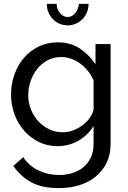

<svg xmlns="http://www.w3.org/2000/svg" viewBox="-20 -750 663 993"><path d="M278 6Q225 6 180.5 -16Q136 -38 104 -75Q72 -112 54.5 -160Q37 -208 37 -260Q37 -315 54.5 -364.5Q72 -414 104 -451Q136 -488 180.5 -509.5Q225 -531 279 -531Q345 -531 393 -499Q441 -467 474 -418V-522H552V-6Q552 50 531 92.5Q510 135 474 164Q438 193 389.5 208Q341 223 286 223Q197 223 141.5 192.5Q86 162 49 108L100 63Q131 109 180 132Q229 155 286 155Q322 155 354.5 145Q387 135 411 115Q435 95 449.5 65Q464 35 464 -6V-98Q449 -74 428.5 -54.5Q408 -35 384 -21.5Q360 -8 333 -1Q306 6 278 6ZM305 -66Q333 -66 359 -76Q385 -86 407 -102.5Q429 -119 444 -140Q459 -161 464 -183V-333Q453 -360 435.5 -382Q418 -404 396 -420.5Q374 -437 348.5 -446Q323 -455 297 -455Q257 -455 225.5 -438Q194 -421 172 -393Q150 -365 138 -329.5Q126 -294 126 -258Q126 -219 140 -184Q154 -149 178 -123Q202 -97 234.5 -81.5Q267 -66 305 -66ZM330 -662Q352 -662 368.5 -681.5Q385 -701 388 -730H438Q438 -706 429.5 -686Q421 -666 406.5 -651Q392 -636 372.5 -627.5Q353 -619 330 -619Q307 -619 287.5 -627.5Q268 -636 253.5 -651Q239 -666 230.5 -686Q222 -706 222 -730H273Q273 -703 290 -682.5Q307 -662 330 -662Z"/></svg>

Font: PTCRaleway Medium
Style: Regular
Weight: 500
Designer: Matt McInerney, Pablo Impallari, Rodrigo Fuenzalida
Foundry: Matt McInerney, Pablo Impallari, Rodrigo Fuenzalida
Version: Version 3.000g; ttfautohint (v1.5) -l 8 -r 28 -G 28 -x 14 -D